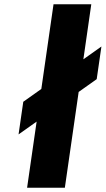

<svg xmlns="http://www.w3.org/2000/svg" viewBox="-20 -880 495 900"><path d="M107 0H284L348.7 -449L433.3 -509L455.4 -662L370.8 -602L407.9 -860H230.9L173.7 -463L89.1 -403L67 -250L151.7 -310Z"/></svg>

Font: Blink
Style: Obl
Weight: 400
Designer: Mew Too
Foundry: Cannot Into Space Fonts
Version: Version 001.000